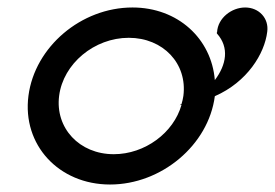

<svg xmlns="http://www.w3.org/2000/svg" viewBox="-20 -482 735 513"><path d="M274 11C411 11 537 -94 554 -225C641 -263 687 -339 694 -397C699 -433 672 -462 635 -462C599 -462 562 -434 560 -396L559 -394L560 -392C593 -355 585 -309 554 -268C545 -379 455 -462 334 -462C197 -462 73 -357 56 -226C39 -95 137 11 274 11ZM324 -381C416 -381 481 -312 470 -226C469 -218 467 -211 465 -204L460 -201L465 -202C444 -127 367 -70 284 -70C192 -70 127 -140 138 -226C149 -312 232 -381 324 -381Z"/></svg>

Font: Charger
Style: BdIt
Weight: 400
Designer: Jasper
Foundry: Cannot Into Space Fonts
Version: Version 0.98